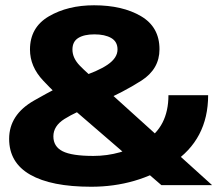

<svg xmlns="http://www.w3.org/2000/svg" viewBox="-20 -701 848 727"><path d="M325.1 6.1Q497.7 6.1 632.9 -83.1Q768.1 -172.3 768.1 -340.5H617.8Q617.8 -220 527.5 -165.3Q437.3 -110.6 333.6 -110.6Q252 -110.6 217.1 -128.3Q182.1 -146 182.1 -184.7Q182.1 -224.1 224.2 -250.6Q266.2 -277.2 357.3 -313.1Q446.8 -351.8 515.4 -395.7Q583.9 -439.7 583.9 -514.4Q583.9 -598.7 513.8 -639.8Q443.7 -681 336.1 -681Q236.7 -681 165.1 -639.2Q93.5 -597.4 93.5 -513.3Q93.5 -448.8 143.5 -395.8Q193.5 -342.7 235.9 -306.5L591.1 0H783.1L355.8 -386.2Q309.7 -424 282 -452.6Q254.3 -481.3 254.3 -513.3Q254.3 -543.6 276.4 -557.2Q298.4 -570.9 337.5 -570.9Q377.2 -570.9 401.1 -557.1Q425 -543.3 425 -513.7Q425 -481.8 387.6 -456.2Q350.2 -430.6 278.3 -407.9Q202.8 -373.9 108.7 -320.2Q14.6 -266.5 14.6 -175.2Q14.6 -85.1 94.5 -39.5Q174.4 6.1 325.1 6.1Z"/></svg>

Font: Anybody Thin
Style: Regular
Weight: 100
Designer: Tyler Finck
Foundry: Etcetera Type Company
Version: Version 1.114;gftools[0.9.25]